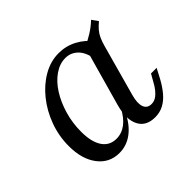

<svg xmlns="http://www.w3.org/2000/svg" viewBox="-107 -577 738 738"><g transform="rotate(-45 261.5 -208.0)"><path d="M171 11.3Q116.9 11.3 84.3 -31.5Q51.6 -74.2 51.6 -145.2Q51.6 -200 70.2 -250.4Q88.7 -300.8 120.6 -340.3Q152.4 -379.8 192.7 -402.8Q233.1 -425.8 276.6 -425.8Q316.1 -425.8 350.4 -407.7Q384.7 -389.5 409.7 -357.3L358.9 -314.5Q352.4 -354 331.5 -374.2Q310.5 -394.4 281.5 -394.4Q250.8 -394.4 222.2 -374.6Q193.5 -354.8 171.8 -320.6Q150 -286.3 137.1 -242.3Q124.2 -198.4 124.2 -150.8Q124.2 -95.2 144.4 -65.3Q164.5 -35.5 201.6 -35.5Q230.6 -35.5 254.8 -54Q279 -72.6 297.6 -108.9L296.8 -82.3Q275 -37.1 242.7 -12.9Q210.5 11.3 171 11.3ZM365.3 11.3Q316.1 11.3 297.6 -25Q279 -61.3 296 -123.4L365.3 -370.2Q388.7 -379.8 412.5 -394.8Q436.3 -409.7 455.6 -428.2L473.4 -403.2Q458.9 -391.1 449.2 -379.8Q439.5 -368.5 433.1 -354.4Q426.6 -340.3 421 -320.2L363.7 -112.9Q353.2 -75.8 360.5 -55.2Q367.7 -34.7 391.1 -34.7Q404.8 -34.7 416.1 -41.9Q427.4 -49.2 437.5 -61.7Q447.6 -74.2 455.6 -89.5L472.6 -119.4H503.2L481.5 -78.2Q466.9 -51.6 450 -31.5Q433.1 -11.3 412.1 0Q391.1 11.3 365.3 11.3Z"/></g></svg>

Font: Playfair 12pt Light
Style: Italic
Weight: 300
Italic angle: -15.6°
Designer: Claus Eggers Sørensen
Foundry: Claus Eggers Sørensen
Version: Version 2.000;gftools[0.9.28]